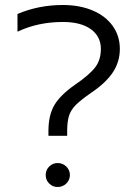

<svg xmlns="http://www.w3.org/2000/svg" viewBox="-20 -734 550 769"><path d="M174 -209Q174 -273 198 -313.5Q222 -354 281 -395Q338 -434 361 -464Q384 -494 384 -538Q384 -588 344 -617Q304 -646 232 -646Q132 -646 50 -607V-678Q135 -714 232 -714Q299 -714 351 -692Q403 -670 431.5 -630Q460 -590 460 -538Q460 -487 432.5 -445Q405 -403 346 -363Q304 -334 284 -314Q264 -294 256.5 -270.5Q249 -247 249 -208V-190H174ZM163 -33Q163 -53 177 -67Q191 -81 211 -81Q231 -81 245.5 -67Q260 -53 260 -33Q260 -13 245.5 1Q231 15 211 15Q191 15 177 1Q163 -13 163 -33Z"/></svg>

Font: Prompt Light
Style: Regular
Weight: 300
Designer: Katatrad Team
Foundry: CadsonDemak
Version: Version 1.001